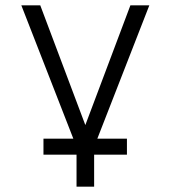

<svg xmlns="http://www.w3.org/2000/svg" viewBox="-20 -550 640 720"><path d="M143 30V-30H255L60 -530H131L300 -81L469 -530H540L345 -30H456V30H333V150H267V30Z"/></svg>

Font: Geist Mono Light
Style: Regular
Weight: 300
Monospace: yes
Designer: Basement.studio, Andrés Briganti, Mateo Zaragoza
Foundry: Basement.studio, Vercel, Andrés Briganti, Guido Ferreyra, Mateo Zaragoza
Version: Version 1.500; ttfautohint (v1.8.4.7-5d5b)